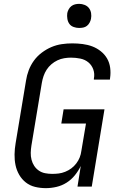

<svg xmlns="http://www.w3.org/2000/svg" viewBox="-20 -968 640 996"><path d="M218 8Q189 8 162 1.5Q135 -5 114 -21.5Q93 -38 79.5 -61.5Q66 -85 60.5 -111.5Q55 -138 55.5 -167Q56 -196 61 -225L115 -550Q119 -577 129 -603.5Q139 -630 156 -653.5Q173 -677 197 -695Q221 -713 247 -724Q273 -735 300.5 -739Q328 -743 355 -743Q382 -743 409 -739.5Q436 -736 459.5 -727Q483 -718 503 -702Q523 -686 535.5 -664.5Q548 -643 551.5 -616.5Q555 -590 551 -563L550 -555H467V-560Q472 -585 464 -607.5Q456 -630 438.5 -644.5Q421 -659 397 -664Q373 -669 348 -669Q331 -669 313 -666Q295 -663 278 -655Q261 -647 246.5 -634.5Q232 -622 222 -606.5Q212 -591 206 -573.5Q200 -556 197 -538L143 -213Q140 -194 139.5 -175.5Q139 -157 143.5 -139.5Q148 -122 157.5 -107.5Q167 -93 181.5 -83Q196 -73 214 -69.5Q232 -66 251 -66Q268 -66 284.5 -68Q301 -70 318.5 -77Q336 -84 350.5 -95Q365 -106 376 -120.5Q387 -135 393.5 -151.5Q400 -168 402 -185L426 -327H298L310 -401H522L456 0H382L399 -107Q387 -82 368.5 -59Q350 -36 325.5 -20.5Q301 -5 273 1.5Q245 8 218 8ZM390 -823Q376 -823 362 -828Q348 -833 340 -844Q332 -855 329.5 -870Q327 -885 329 -900Q331 -910 336.5 -920Q342 -930 350.5 -936.5Q359 -943 369.5 -945.5Q380 -948 391 -948Q405 -948 419 -942.5Q433 -937 441.5 -926Q450 -915 452.5 -900Q455 -885 452 -870Q450 -860 444.5 -850Q439 -840 430.5 -833.5Q422 -827 411.5 -825Q401 -823 390 -823Z"/></svg>

Font: Iosevka Aile Oblique
Style: Regular
Weight: 400
Italic angle: -9°
Designer: Belleve Invis
Foundry: Belleve Invis
Version: Version 31.1.0; ttfautohint (v1.8.4)